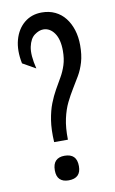

<svg xmlns="http://www.w3.org/2000/svg" viewBox="-80 -712 461 769"><g transform="rotate(-10 150.5 -327.5)"><path d="M105 -148Q102 -199 108 -237Q114 -275 125 -303Q136 -331 149 -354Q162 -377 174.5 -398.5Q187 -420 195 -445Q203 -470 203 -502Q203 -549 185 -574.5Q167 -600 140 -600Q123 -600 104.5 -586.5Q86 -573 79 -540.5Q72 -508 86 -451L33 -481Q22 -535 33.5 -577Q45 -619 74.5 -643.5Q104 -668 146 -668Q176 -668 200 -656.5Q224 -645 240.5 -624Q257 -603 266 -574.5Q275 -546 275 -512Q275 -473 266.5 -444Q258 -415 244.5 -392Q231 -369 216.5 -345.5Q202 -322 189 -295.5Q176 -269 168 -233Q160 -197 161 -148ZM136 13Q113 13 100.5 1Q88 -11 88 -36Q88 -62 100.5 -74.5Q113 -87 136 -87Q161 -87 173.5 -74.5Q186 -62 186 -36Q186 13 136 13Z"/></g></svg>

Font: Bricolage Grotesque 24pt Condensed Light
Style: Regular
Weight: 300
Width: 3
Designer: Mathieu Triay
Foundry: Atelier Triay
Version: Version 1.001;gftools[0.9.33.dev8+g029e19f]